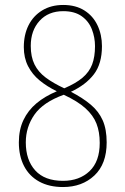

<svg xmlns="http://www.w3.org/2000/svg" viewBox="-20 -744 505 774"><path d="M234 10Q178 10 138 -12Q98 -34 77 -74.5Q56 -115 56 -170Q56 -221 74.5 -260Q93 -299 127 -327.5Q161 -356 209 -376Q170 -395 140 -419.5Q110 -444 93 -477.5Q76 -511 76 -554Q76 -604 95 -642Q114 -680 150 -702Q186 -724 235 -724Q285 -724 320 -702Q355 -680 373 -642Q391 -604 391 -558Q391 -487 358.5 -444.5Q326 -402 266 -374Q314 -349 346 -322Q378 -295 394 -259Q410 -223 410 -170Q410 -83 360.5 -36.5Q311 10 234 10ZM234 -15Q300 -15 341 -54Q382 -93 382 -168Q382 -212 369 -245.5Q356 -279 324.5 -307.5Q293 -336 237 -362Q154 -332 119 -282Q84 -232 84 -170Q84 -99 122 -57Q160 -15 234 -15ZM239 -388Q286 -408 313 -431Q340 -454 351.5 -484.5Q363 -515 363 -558Q363 -593 350.5 -625.5Q338 -658 309.5 -678.5Q281 -699 235 -699Q175 -699 139.5 -660Q104 -621 104 -559Q104 -515 119 -484.5Q134 -454 164 -431.5Q194 -409 239 -388Z"/></svg>

Font: Noto Serif Khmer Condensed Thin
Style: Regular
Weight: 250
Width: 3
Designer: Danh Hong and the Monotype Design Team
Foundry: Monotype Imaging Inc.
Version: Version 2.004